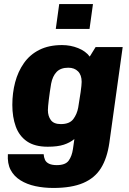

<svg xmlns="http://www.w3.org/2000/svg" viewBox="-20 -744 640 950"><path d="M244 186Q197 186 155 177Q113 168 81 148Q49 128 32.5 96.5Q16 65 19 19H196Q197 34 202.5 46.5Q208 59 222.5 66Q237 73 261 73Q304 73 320 50.5Q336 28 341 -7L348 -56Q326 -38 295.5 -28Q265 -18 216 -18Q152 -18 113.5 -44.5Q75 -71 58 -118Q41 -165 41 -225Q41 -284 55 -337Q69 -390 98.5 -432Q128 -474 175 -497.5Q222 -521 287 -521Q329 -521 366.5 -506Q404 -491 424 -464L453 -511H587L521 -37Q510 39 479.5 88Q449 137 391.5 161.5Q334 186 244 186ZM281 -130Q324 -130 342.5 -154.5Q361 -179 367 -212Q374 -253 379 -288.5Q384 -324 384 -339Q384 -373 366 -391Q348 -409 318 -409Q280 -409 260 -388Q240 -367 233 -330Q226 -288 221.5 -251Q217 -214 217 -199Q217 -170 231.5 -150Q246 -130 281 -130ZM256 -601 273 -724H440L423 -601Z"/></svg>

Font: Chivo Mono Medium ExtraBold
Style: Italic
Weight: 800
Italic angle: -8.05°
Monospace: yes
Version: Version 1.008